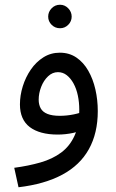

<svg xmlns="http://www.w3.org/2000/svg" viewBox="-20 -559 487 809"><path d="M58 230 40 148Q100 140 150.5 125.5Q201 111 237.5 84Q274 57 294 13Q314 -31 314 -97Q314 -128 308 -156.5Q302 -185 290 -207Q278 -229 261.5 -242Q245 -255 224 -255Q201 -255 182.5 -237.5Q164 -220 153.5 -193Q143 -166 143 -139Q143 -118 151.5 -102.5Q160 -87 180 -79Q200 -71 232 -71Q261 -71 290.5 -77Q320 -83 341 -93L345 -23Q321 -6 288.5 1Q256 8 223 8Q185 8 155.5 0Q126 -8 105.5 -23.5Q85 -39 74.5 -63Q64 -87 64 -119Q64 -157 76 -195.5Q88 -234 110 -266Q132 -298 163 -317.5Q194 -337 232 -337Q272 -337 302 -316.5Q332 -296 352 -261Q372 -226 382 -182Q392 -138 392 -91Q392 2 354.5 69.5Q317 137 242.5 177Q168 217 58 230ZM233 -440Q212 -440 197.5 -454.5Q183 -469 183 -489Q183 -509 197.5 -524Q212 -539 233 -539Q253 -539 267.5 -524Q282 -509 282 -489Q282 -469 267.5 -454.5Q253 -440 233 -440Z"/></svg>

Font: Farlight84_Sys_V01
Style: Regular
Weight: 400
Designer: Ryoko NISHIZUKA  (kana, bopomofo & ideographs); Paul D. Hunt (Latin, Greek & Cyrillic); Sandoll Communications , Soo-you
Foundry: Adobe
Version: Version 2.004;October 29, 2024;FontCreator 14.0.0.2814 64-bi